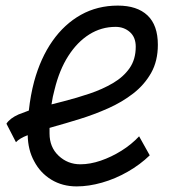

<svg xmlns="http://www.w3.org/2000/svg" viewBox="-20 -652 640 686"><path d="M477 -165 515 -97Q481 -64 436.5 -38.5Q392 -13 344.5 0.5Q297 14 254 14Q203 14 163.5 -10Q124 -34 102 -76Q80 -116 79 -169Q50 -158 37 -144L3 -210Q15 -229 46 -243Q63 -250 83 -257Q89 -312 102 -361Q125 -445 167.5 -505.5Q210 -566 269 -599Q328 -632 401 -632Q470 -632 507 -597Q544 -562 544 -492Q544 -434 520 -391.5Q496 -349 456 -318Q416 -287 366.5 -265Q317 -243 265.5 -227Q214 -211 167 -198Q162 -196 157 -195Q157 -185 157 -175Q157 -126 189.5 -95.5Q222 -65 267 -65Q302 -65 340 -78Q378 -91 414 -113.5Q450 -136 477 -165ZM164 -279Q185 -284 207 -290Q254 -302 300 -317.5Q346 -333 383.5 -355Q421 -377 443 -408.5Q465 -440 465 -485Q465 -519 444 -537.5Q423 -556 393 -556Q342 -556 299 -529Q256 -502 224 -452Q192 -402 175 -332Q168 -307 164 -279Z"/></svg>

Font: Victor Mono Thin Medium
Style: Italic
Weight: 500
Italic angle: -12°
Monospace: yes
Version: Version 1.561;gftools[0.9.30]